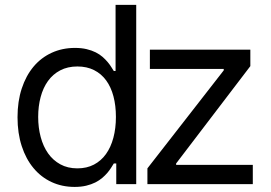

<svg xmlns="http://www.w3.org/2000/svg" viewBox="-20 -747 1098 779"><path d="M282.7 11.4Q231.5 11.4 188.9 -8.5Q146.3 -28.4 115.8 -65.2Q85.2 -101.9 68.2 -154.1Q51.1 -206.3 51.1 -271.3Q51.1 -335.9 68.2 -387.8Q85.2 -439.6 115.9 -476.4Q146.7 -513.1 189.6 -532.8Q232.6 -552.6 284.1 -552.6Q310.7 -552.6 331.5 -547.6Q352.3 -542.6 368.3 -534.6Q384.2 -526.6 396 -516.3Q407.7 -506 416.4 -495.7Q425.1 -485.4 431.1 -475.7Q437.1 -465.9 441.8 -458.8H448.9V-727.3H532.7V0H451.7V-83.8H441.8Q437.1 -76.3 430.9 -66.4Q424.7 -56.5 415.7 -45.8Q406.6 -35.2 394.7 -25Q382.8 -14.9 366.7 -6.7Q350.5 1.4 329.7 6.4Q308.9 11.4 282.7 11.4ZM294 -63.9Q332 -63.9 361.2 -79.2Q390.3 -94.5 410 -122Q429.7 -149.5 440 -188Q450.3 -226.6 450.3 -272.7Q450.3 -318.5 440.3 -356.2Q430.4 -393.8 410.7 -420.8Q391 -447.8 361.7 -462.5Q332.4 -477.3 294 -477.3Q254.3 -477.3 224.3 -461.5Q194.2 -445.7 174.5 -418.1Q154.8 -390.6 144.9 -353.3Q134.9 -316.1 134.9 -272.7Q134.9 -229 145.1 -191.1Q155.2 -153.1 175.1 -124.8Q195 -96.6 224.8 -80.3Q254.6 -63.9 294 -63.9ZM578.1 -63.9 887.8 -461.6V-467.3H588.1V-545.5H995.7V-478.7L694.6 -83.8V-78.1H1005.7V0H578.1Z"/></svg>

Font: Interop
Style: Regular
Weight: 400
Designer: Rasmus Andersson, Google, Jang Haemin
Foundry: jhaemin
Version: Version 1.008